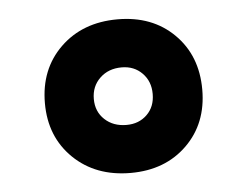

<svg xmlns="http://www.w3.org/2000/svg" viewBox="-36 -544 541 422"><g transform="rotate(-5 235.0 -332.5)"><path d="M236.8 -502Q313.5 -502 361.3 -454.6Q409.2 -407.2 409.2 -332Q409.2 -257.3 361.1 -210.2Q313 -163.1 236.8 -163.1Q159.7 -163.1 110.8 -210.4Q62 -257.8 62 -332Q62 -407.2 110.8 -454.6Q159.7 -502 236.8 -502ZM236.8 -396Q207.5 -396 188.7 -377.9Q169.9 -359.9 169.9 -332Q169.9 -304.2 188.7 -286.6Q207.5 -269 236.8 -269Q264.2 -269 282 -286.4Q299.8 -303.7 299.8 -332Q299.8 -359.9 282 -377.9Q264.2 -396 236.8 -396Z"/></g></svg>

Font: Poppins ExtraBold
Style: Regular
Weight: 800
Designer: Ninad Kale (Devanagari), Jonny Pinhorn (Latin)
Foundry: Indian Type Foundry
Version: Version 3.200;PS 1.000;hotconv 16.6.54;makeotf.lib2.5.65590